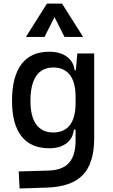

<svg xmlns="http://www.w3.org/2000/svg" viewBox="-20 -815 626 1068"><path d="M88.9 233.4 84 138.7 250 133.8Q328.6 131.3 364.3 90.3Q399.9 49.3 400.4 -30.3V-408.2L410.2 -517.6H503.9V-45.9Q503.9 92.3 440.9 158.2Q377.9 224.1 240.2 228.5ZM253.4 9.8Q151.9 9.8 99.4 -57.1Q46.9 -124 46.9 -253.9Q46.9 -388.7 99.4 -458Q151.9 -527.3 253.4 -527.3Q314 -527.3 351.6 -500Q389.2 -472.7 395.5 -423.8H435.5L400.4 -276.4Q400.4 -356.4 368.9 -397.9Q337.4 -439.5 276.4 -439.5Q213.9 -439.5 181.6 -392.6Q149.4 -345.7 149.4 -253.9Q149.4 -167 181.6 -122.6Q213.9 -78.1 276.4 -78.1Q337.4 -78.1 368.9 -119.6Q400.4 -161.1 400.4 -241.2L435.5 -93.8H390.6Q385.7 -44.9 349.4 -17.6Q313 9.8 253.4 9.8ZM124 -609.4 241.2 -794.9H325.2L442.4 -609.4H338.9L278.3 -729.5H288.1L227.5 -609.4Z"/></svg>

Font: Cascadia Mono PL
Style: Regular
Weight: 400
Monospace: yes
Designer: Aaron Bell
Foundry: Saja Typeworks
Version: Version 2102.003